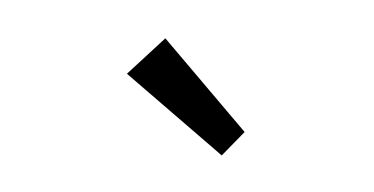

<svg xmlns="http://www.w3.org/2000/svg" viewBox="-33 -827 567 291"><g transform="rotate(10 250.0 -682.0)"><path d="M318 -602 155 -699 203 -762 346 -643Z"/></g></svg>

Font: Mach Light
Style: Regular
Weight: 300
Version: Version 1.002